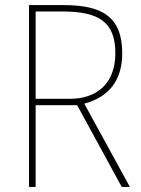

<svg xmlns="http://www.w3.org/2000/svg" viewBox="-20 -734 554 754"><path d="M228 -714H94V0H120V-321H283L458 0H490L311 -327C406 -352 460 -417 460 -525C460 -671 378 -714 228 -714ZM224 -689C368 -689 433 -648 433 -525C433 -406 360 -346 255 -346H120V-689Z"/></svg>

Font: Noto Sans Arabic UI SmCn Th
Style: Regular
Weight: 100
Width: 4
Designer: Monotype Design Team, Nadine Chahine and Nizar Qandah
Foundry: Monotype Imaging Inc.
Version: Version 2.010